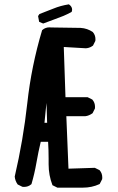

<svg xmlns="http://www.w3.org/2000/svg" viewBox="-20 -844 540 879"><path d="M202.6 -91.8V-118.2Q202.6 -156.7 200.2 -194.8H166.5Q155.3 -147.9 146.7 -98.6Q138.2 -49.3 124 -1L122.6 0Q109.4 11.7 89.8 11.7Q86.9 11.7 82.5 11.2L61 0.5Q49.3 -15.6 47.4 -35.6Q86.4 -203.1 105 -372.1Q123.5 -541 172.9 -706.1L174.3 -707Q187.5 -718.8 207 -718.8Q210 -718.8 213.4 -718.3L349.1 -716.3Q379.9 -714.4 404.8 -697.3Q417 -683.6 417 -664.1Q417 -661.1 416.5 -656.7L405.8 -635.3Q396 -627.9 387.2 -625.5Q378.4 -623 372.8 -623Q367.2 -623 363.8 -623.5L272 -628.9L279.8 -398.9H381.3L402.8 -388.2L403.3 -387.2Q415 -374 415 -354.5Q415 -351.6 414.6 -347.2L403.8 -325.7Q387.7 -314 370.6 -312H370.1H283.7L293.5 -71.8L414.1 -75.7L436 -64.9L436.5 -64Q448.2 -50.8 448.2 -31.2Q448.2 -28.3 447.8 -23.9L436.5 -2L435.1 -1Q400.4 15.1 359.4 15.1Q355 15.1 350.6 15.1H242.7L220.2 3.9Q202.6 -41.5 202.6 -91.8ZM183.6 -281.7H195.8L192.9 -372.6Q190.9 -359.4 189 -336.7Q187 -314 183.6 -281.7ZM310.1 -799.8Q310.1 -795.9 308.1 -789.6Q286.6 -777.8 270.5 -771.2Q254.4 -764.6 232.7 -756.8Q210.9 -749 177.7 -736.3L159.2 -744.1L154.3 -770.5L160.6 -779.8Q193.4 -792 224.6 -804.7Q256.3 -817.9 295.4 -824.2Q299.8 -820.8 301.8 -818.8Q310.1 -810.5 310.1 -799.8Z"/></svg>

Font: Bakudai
Style: Medium
Weight: 500
Version: Version 1.48